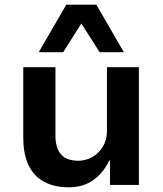

<svg xmlns="http://www.w3.org/2000/svg" viewBox="-20 -787 692 817"><path d="M273 10Q211 10 167.5 -13.5Q124 -37 101.5 -84Q79 -131 79 -202V-501H216V-207Q216 -176 226 -152Q236 -128 257.5 -115.5Q279 -103 312 -103Q346 -103 374 -119.5Q402 -136 418.5 -164.5Q435 -193 435 -226V-501H571V0H448V-104H445Q419 -50 376 -20Q333 10 273 10ZM145 -565 262 -767H390L507 -565H404L326 -687L249 -565Z"/></svg>

Font: Nunito Sans 7pt
Style: Bold
Weight: 700
Designer: Vernon Adams
Foundry: Vernon Adams
Version: Version 3.101;gftools[0.9.27]